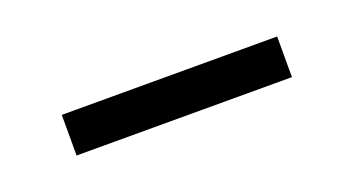

<svg xmlns="http://www.w3.org/2000/svg" viewBox="-23 -655 409 222"><g transform="rotate(-20 181.5 -544.0)"><path d="M49 -569H314V-519H49Z"/></g></svg>

Font: LXGW Bright GB
Style: Regular
Weight: 400
Designer: Christian Thalmann (Catharsis Fonts)
Foundry: LXGW / Christian Thalmann (Catharsis Fonts) / Fontworks Inc.
Version: Version 5.510